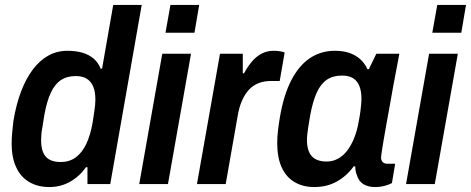

<svg xmlns="http://www.w3.org/2000/svg" viewBox="-20 -743 1901 775"><path d="M180 12Q132 12 97.5 -8.5Q63 -29 45 -68.5Q27 -108 27 -163Q27 -183 29 -205.5Q31 -228 34 -254Q45 -321 65 -373.5Q85 -426 112.5 -462.5Q140 -499 175 -518.5Q210 -538 252 -538Q287 -538 313.5 -530Q340 -522 358.5 -506Q377 -490 386 -466H392L437 -723H552L425 0H333V-68H327Q301 -31 263 -9.5Q225 12 180 12ZM225 -89Q260 -89 285.5 -107.5Q311 -126 328 -161.5Q345 -197 354 -249Q358 -275 360.5 -292Q363 -309 364 -320Q365 -331 365 -341Q365 -372 356.5 -393Q348 -414 330.5 -425Q313 -436 286 -436Q250 -436 225.5 -419.5Q201 -403 185 -368.5Q169 -334 159 -279Q155 -251 151.5 -232Q148 -213 147 -200Q146 -187 146 -176Q146 -132 165 -110.5Q184 -89 225 -89Z M648 -611 668 -723H784L765 -611ZM542 0 635 -526H751L658 0Z M775 0 868 -526H960V-447H965Q979 -473 996 -493.5Q1013 -514 1035 -526Q1057 -538 1085 -538Q1099 -538 1110.5 -536Q1122 -534 1129 -531L1109 -416H1072Q1046 -416 1024 -407.5Q1002 -399 985.5 -381.5Q969 -364 957 -337Q945 -310 939 -273L891 0Z M1248 12Q1203 12 1169 -8Q1135 -28 1117 -67.5Q1099 -107 1099 -166Q1099 -190 1102 -215.5Q1105 -241 1110 -271Q1125 -359 1155.5 -418.5Q1186 -478 1230.5 -508Q1275 -538 1332 -538Q1365 -538 1390 -529.5Q1415 -521 1433.5 -504.5Q1452 -488 1463 -464H1469L1499 -526H1592L1567 -394Q1561 -359 1554 -320.5Q1547 -282 1540.5 -246Q1534 -210 1529 -180.5Q1524 -151 1521 -131.5Q1518 -112 1518 -108Q1518 -95 1525 -88.5Q1532 -82 1544 -82H1575L1562 -4Q1551 2 1533 7Q1515 12 1493 12Q1466 12 1446.5 0Q1427 -12 1420 -38Q1417 -44 1415.5 -53Q1414 -62 1414 -71L1408 -72Q1380 -33 1340 -10.5Q1300 12 1248 12ZM1299 -91Q1322 -91 1342.5 -101.5Q1363 -112 1379.5 -132.5Q1396 -153 1408.5 -183Q1421 -213 1428 -253Q1433 -279 1435 -295.5Q1437 -312 1438 -323.5Q1439 -335 1439 -344Q1439 -375 1430.5 -396Q1422 -417 1405 -427.5Q1388 -438 1360 -438Q1324 -438 1299 -421Q1274 -404 1258 -368Q1242 -332 1232 -277Q1227 -250 1224.5 -232Q1222 -214 1220.5 -201.5Q1219 -189 1219 -179Q1219 -134 1238.5 -112.5Q1258 -91 1299 -91Z M1725 -611 1745 -723H1861L1842 -611ZM1619 0 1712 -526H1828L1735 0Z"/></svg>

Font: Archivo SemiCondensed SemiBold
Style: Italic
Weight: 600
Width: 4
Italic angle: -10°
Designer: Hector Gatti
Foundry: Omnibus-Type
Version: Version 2.001